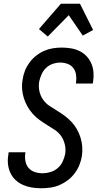

<svg xmlns="http://www.w3.org/2000/svg" viewBox="-20 -997 540 1025"><path d="M200 8Q174 8 149.5 4Q125 0 102.5 -10Q80 -20 62.5 -36.5Q45 -53 35 -75Q25 -97 22.5 -122.5Q20 -148 25 -174L26 -184H116L115 -178Q112 -156 116 -135.5Q120 -115 133 -100Q146 -85 166 -78.5Q186 -72 208 -72Q228 -72 249.5 -78.5Q271 -85 288 -99.5Q305 -114 314.5 -134.5Q324 -155 328 -175Q332 -201 326 -226Q320 -251 306.5 -270.5Q293 -290 272.5 -303.5Q252 -317 231 -330Q210 -343 190.5 -357Q171 -371 155 -389Q139 -407 127 -428Q115 -449 107.5 -472.5Q100 -496 98 -521.5Q96 -547 101 -573Q104 -596 113 -619Q122 -642 137 -662.5Q152 -683 172 -699Q192 -715 214.5 -725Q237 -735 261 -739Q285 -743 309 -743Q334 -743 358.5 -739Q383 -735 404.5 -724.5Q426 -714 442 -697Q458 -680 467.5 -658Q477 -636 479 -611Q481 -586 477 -561L475 -551H385L386 -557Q389 -578 386 -598Q383 -618 371.5 -633.5Q360 -649 341 -656Q322 -663 301 -663Q282 -663 261.5 -656Q241 -649 225.5 -634Q210 -619 201.5 -599.5Q193 -580 189 -560Q185 -534 190.5 -509.5Q196 -485 210 -465Q224 -445 244.5 -431.5Q265 -418 285.5 -405.5Q306 -393 325.5 -378.5Q345 -364 361.5 -346.5Q378 -329 390 -308Q402 -287 409.5 -263.5Q417 -240 419 -214.5Q421 -189 417 -163Q413 -139 403.5 -115.5Q394 -92 378 -71Q362 -50 341.5 -34.5Q321 -19 297.5 -9Q274 1 249 4.5Q224 8 200 8ZM235 -802 188 -842 305 -977H407L477 -837L422 -807L347 -916Z"/></svg>

Font: Iosevka Term Curly Md Obl
Style: Regular
Weight: 500
Italic angle: -9°
Designer: Belleve Invis
Foundry: Belleve Invis
Version: Version 32.3.0